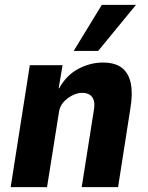

<svg xmlns="http://www.w3.org/2000/svg" viewBox="-20 -772 610 792"><path d="M24 0 103 -503H238L222 -408H224Q255 -463 304 -488.5Q353 -514 404 -514Q455 -514 483 -492Q511 -470 519.5 -428Q528 -386 518 -326L467 0H317L366 -310Q372 -341 367 -357.5Q362 -374 349.5 -381.5Q337 -389 319 -389Q299 -389 277.5 -378Q256 -367 241 -349.5Q226 -332 223 -308L174 0ZM284 -562 400 -752H541L385 -562Z"/></svg>

Font: Nunito Sans 7pt Condensed ExtraBold
Style: Italic
Weight: 800
Width: 3
Italic angle: -9°
Designer: Vernon Adams
Foundry: Vernon Adams
Version: Version 3.101;gftools[0.9.27]